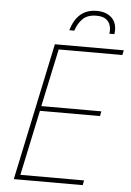

<svg xmlns="http://www.w3.org/2000/svg" viewBox="-60 -949 679 994"><g transform="rotate(5 279.5 -452.5)"><path d="M50 0 201 -714H559L554 -689H223L159 -389H471L466 -364H154L82 -25H413L408 0ZM269 -793Q285 -848 318 -876.5Q351 -905 403 -905Q449 -905 477 -881Q505 -857 505 -813Q505 -801 503 -793H477Q481 -814 475.5 -834Q470 -854 453 -867Q436 -880 403 -880Q358 -880 333 -856.5Q308 -833 295 -793Z"/></g></svg>

Font: Noto Sans Thin
Style: Italic
Weight: 100
Italic angle: -12°
Designer: Monotype Design Team
Foundry: Monotype Imaging Inc.
Version: Version 2.013; ttfautohint (v1.8.4.7-5d5b)